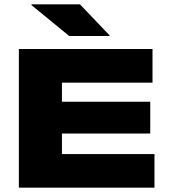

<svg xmlns="http://www.w3.org/2000/svg" viewBox="-20 -865 782 885"><path d="M67 0V-639H265.5V0ZM67 0V-155H692V0ZM170 -249.5V-396H672.5V-249.5ZM67 -484V-639H683V-484ZM348.5 -845 485 -702V-699H299L125 -841.5V-845Z"/></svg>

Font: Anek Latin Expanded ExtraBold
Style: Regular
Weight: 800
Width: 7
Designer: Yesha Goshar
Foundry: Ek Type
Version: Version 1.003